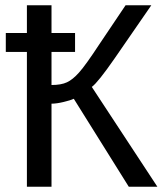

<svg xmlns="http://www.w3.org/2000/svg" viewBox="-20 -708 623 728"><path d="M175.3 -314.9V0H82V-511.2H2V-583H82V-688H175.3V-583H264.6V-511.2H175.3V-385.7Q211.9 -385.7 233.9 -396Q255.9 -406.2 279.8 -433.1Q304.7 -460.9 356 -539.1L456.1 -688H553.7L415.5 -487.8Q351.6 -395.5 328.1 -378.4L576.7 0H468.3L259.8 -333.5Q247.6 -327.6 220.9 -321.3Q194.3 -314.9 175.3 -314.9Z"/></svg>

Font: Arimo Nerd Font
Style: Regular
Weight: 400
Designer: Steve Matteson
Foundry: Monotype Imaging Inc.
Version: Version 1.33;Nerd Fonts 3.2.1